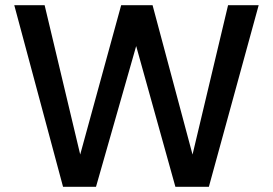

<svg xmlns="http://www.w3.org/2000/svg" viewBox="-20 -720 1052 740"><path d="M223 0 35 -700H152L304 -62H272L447 -700H568L739 -61H707L859 -700H977L785 0H656L493 -585H517L350 0Z"/></svg>

Font: Host Grotesk Light Medium
Style: Regular
Weight: 500
Version: Version 1.003